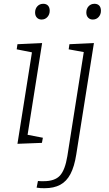

<svg xmlns="http://www.w3.org/2000/svg" viewBox="-20 -755 573 1012"><path d="M72 3 152 -502 169 -475 68 -495 72 -522 202 -528 122 -23 107 -48 206 -29 201 -2ZM199 -652Q184 -652 174.5 -662Q165 -672 165 -689Q165 -709 177 -722Q189 -735 208 -735Q224 -735 233 -725.5Q242 -716 242 -698Q242 -679 230 -665.5Q218 -652 199 -652ZM173 234 180 199Q188 200 195.5 200Q203 200 210 200Q269 200 296 170.5Q323 141 335 68L423 -490L430 -479L342 -495L346 -522L475 -528L382 59Q372 123 351.5 162Q331 201 297.5 219Q264 237 215 237Q203 237 193.5 236.5Q184 236 173 234ZM469 -652Q454 -652 444.5 -662Q435 -672 435 -689Q435 -709 447 -722Q459 -735 478 -735Q494 -735 503 -725.5Q512 -716 512 -698Q512 -679 500 -665.5Q488 -652 469 -652Z"/></svg>

Font: Bitter Thin Light
Style: Italic
Weight: 300
Italic angle: -9°
Version: Version 2.002